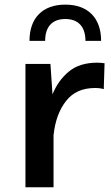

<svg xmlns="http://www.w3.org/2000/svg" viewBox="-20 -794 472 814"><path d="M171.4 -620.6C171.4 -681.2 202.1 -713.4 256.8 -713.4C311.5 -713.4 342.3 -681.2 342.3 -620.6H408.7C408.7 -717.8 353 -774.4 256.8 -774.4C160.6 -774.4 105 -717.8 105 -620.6ZM87.9 0H207V-224.1H207.5C213.9 -282.2 231.4 -329.6 260.3 -366.2C289.1 -402.8 329.6 -420.9 382.8 -420.9C397 -420.9 409.7 -419.4 419.9 -416L423.3 -525.9C412.6 -527.3 402.3 -528.3 392.6 -528.3C342.3 -528.3 301.8 -515.6 272 -490.7C241.7 -465.8 218.8 -433.6 202.6 -394L193.8 -522.9H87.9Z"/></svg>

Font: Estedad SemiBold
Style: Regular
Weight: 600
Designer: Amin Abedi
Version: Version 7.3